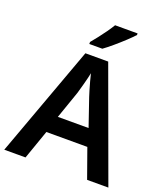

<svg xmlns="http://www.w3.org/2000/svg" viewBox="-166 -1050 1004 1163"><g transform="rotate(20 336.0 -469.0)"><path d="M534 0 467 -188H203L137 0H0L262 -717H409L671 0ZM374 -476Q370 -488 362 -514.5Q354 -541 346.5 -569Q339 -597 335 -615Q328 -581 317 -540.5Q306 -500 299 -476L237 -298H435ZM518 -928Q501 -909 470.5 -880.5Q440 -852 407 -824Q374 -796 349 -778H265V-791Q280 -809 300.5 -835Q321 -861 340.5 -888.5Q360 -916 373 -938H518Z"/></g></svg>

Font: Noto Sans Thai Looped SemiBold
Style: Regular
Weight: 600
Designer: Sasikarn Vongin, Ben Mitchell
Foundry: The Fontpad Ltd
Version: Version 1.001; ttfautohint (v1.8.4.7-5d5b)